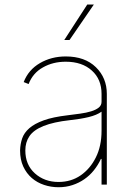

<svg xmlns="http://www.w3.org/2000/svg" viewBox="-20 -798 581 830"><path d="M66.8 0ZM233 11.4Q200.6 11.4 170.6 1.4Q140.6 -8.5 117.5 -28.4Q94.5 -48.3 80.6 -78.1Q66.8 -108 66.8 -147.7Q67.5 -175.1 75.8 -199.6Q84.2 -224.1 106.7 -243.8Q129.3 -263.5 169.2 -277.9Q209.2 -292.3 272.7 -299.7Q300.4 -303.3 326.9 -306.8Q353.3 -310.4 374.1 -316.8Q394.9 -323.2 407.1 -333.1Q419.4 -343 419 -359.4V-392Q419 -455.3 377.1 -492.9Q334.9 -531.2 264.2 -531.2Q208.8 -531.2 165.8 -506.7Q122.2 -482.6 103.7 -434.7L82.4 -443.2Q103 -496.4 152.7 -525.2Q202.1 -554 264.2 -554Q346.9 -554 394.5 -507.5Q441.8 -461.3 441.8 -392V0H419V-110.8H416.2Q403.8 -84.2 385.8 -61.8Q367.9 -39.4 344.6 -23.3Q321.4 -7.1 293.3 2.1Q265.3 11.4 233 11.4ZM233 -11.4Q287.3 -11.4 328.5 -39.8Q370 -68.5 394.2 -117.2Q419 -166.5 419 -233V-315.3Q398.4 -300.4 363.3 -291.9Q328.1 -283.4 281.2 -278.4Q142.8 -263.1 106.9 -208.8Q89.5 -182.9 89.5 -147.7Q89.5 -85.9 130.7 -48.7Q172.2 -11.4 233 -11.4ZM280.5 -625H257.8L357.2 -778.4H385.7Z"/></svg>

Font: Linik Sans Thin
Style: Regular
Weight: 100
Designer: Fonts by Rasmus Andersson / Changes by Cristiano Sobral with parts from Marc Monis
Foundry: rsms
Version: Version 3.020; ttfautohint (v1.6)